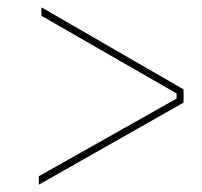

<svg xmlns="http://www.w3.org/2000/svg" viewBox="-20 -587 551 524"><path d="M86 -83 481 -307V-343L93 -567V-544L462 -332V-318L86 -106Z"/></svg>

Font: Fixel Text 20240404 Thin
Style: Italic
Weight: 100
Width: 4
Italic angle: -10°
Designer: AlfaBravo + MacPaw
Foundry: Kyrylo Tkachov, Marchela Mozhyna, Serhii Makarenko, Maria Weinstein, Zakhar Kryvoshyya
Version: Version 1.211;Glyphs 3.2 (3225)